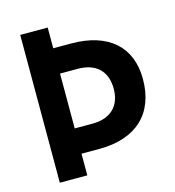

<svg xmlns="http://www.w3.org/2000/svg" viewBox="-104 -782 794 870"><g transform="rotate(-15 293.0 -346.5)"><path d="M69.8 0H198.7V-101.6H282.2C456.1 -101.6 555.2 -194.3 555.2 -356.9C555.2 -508.8 456.1 -596.2 282.2 -596.2H198.7V-693.4H69.8ZM198.7 -220.2V-477.5H282.2C367.2 -477.5 416 -430.7 416 -348.6C416 -267.6 367.2 -220.2 282.2 -220.2Z"/></g></svg>

Font: Cascadia Mono NF
Style: Bold
Weight: 700
Monospace: yes
Designer: Aaron Bell
Foundry: Saja Typeworks
Version: Version 2404.023